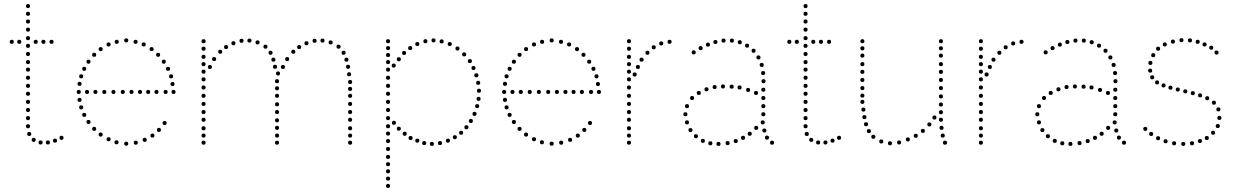

<svg xmlns="http://www.w3.org/2000/svg" viewBox="-20 -713 6087 946"><path d="M251 -10Q241 -10 241 -20Q241 -30 251 -30Q261 -30 261 -20Q261 -10 251 -10ZM118 -241Q108 -241 108 -251Q108 -261 118 -261Q128 -261 128 -251Q128 -241 118 -241ZM118 -201Q108 -201 108 -211Q108 -221 118 -221Q128 -221 128 -211Q128 -201 118 -201ZM118 -161Q108 -161 108 -171Q108 -181 118 -181Q128 -181 128 -171Q128 -161 118 -161ZM118 -121Q108 -121 108 -131Q108 -141 118 -141Q128 -141 128 -131Q128 -121 118 -121ZM118 -81Q108 -81 108 -91Q108 -101 118 -101Q128 -101 128 -91Q128 -81 118 -81ZM124 -43Q114 -43 114 -53Q114 -63 124 -63Q134 -63 134 -53Q134 -43 124 -43ZM146 -14Q136 -14 136 -24Q136 -34 146 -34Q156 -34 156 -24Q156 -14 146 -14ZM118 -557Q108 -557 108 -567Q108 -577 118 -577Q128 -577 128 -567Q128 -557 118 -557ZM118 -515Q108 -515 108 -525Q108 -535 118 -535Q128 -535 128 -525Q128 -515 118 -515ZM118 -477Q108 -477 108 -487Q108 -497 118 -497Q128 -497 128 -487Q128 -477 118 -477ZM118 -397Q108 -397 108 -407Q108 -417 118 -417Q128 -417 128 -407Q128 -397 118 -397ZM118 -360Q108 -360 108 -370Q108 -380 118 -380Q128 -380 128 -370Q128 -360 118 -360ZM118 -320Q108 -320 108 -330Q108 -340 118 -340Q128 -340 128 -330Q128 -320 118 -320ZM118 -280Q108 -280 108 -290Q108 -300 118 -300Q128 -300 128 -290Q128 -280 118 -280ZM118 -673Q108 -673 108 -683Q108 -693 118 -693Q128 -693 128 -683Q128 -673 118 -673ZM118 -635Q108 -635 108 -645Q108 -655 118 -655Q128 -655 128 -645Q128 -635 118 -635ZM118 -597Q108 -597 108 -607Q108 -617 118 -617Q128 -617 128 -607Q128 -597 118 -597ZM118 -437Q108 -437 108 -447Q108 -457 118 -457Q128 -457 128 -447Q128 -437 118 -437ZM180 -1Q170 -1 170 -11Q170 -21 180 -21Q190 -21 190 -11Q190 -1 180 -1ZM216 -1Q206 -1 206 -11Q206 -21 216 -21Q226 -21 226 -11Q226 -1 216 -1ZM283 -24Q273 -24 273 -34Q273 -44 283 -44Q293 -44 293 -34Q293 -24 283 -24ZM75 -497Q65 -497 65 -507Q65 -517 75 -517Q85 -517 85 -507Q85 -497 75 -497ZM38 -497Q28 -497 28 -507Q28 -517 38 -517Q48 -517 48 -507Q48 -497 38 -497ZM156 -497Q146 -497 146 -507Q146 -517 156 -517Q166 -517 166 -507Q166 -497 156 -497ZM194 -497Q184 -497 184 -507Q184 -517 194 -517Q204 -517 204 -507Q204 -497 194 -497ZM234 -497Q224 -497 224 -507Q224 -517 234 -517Q244 -517 244 -507Q244 -497 234 -497Z M602 -504Q592 -504 592 -514Q592 -524 602 -524Q612 -524 612 -514Q612 -504 602 -504ZM648 -497Q638 -497 638 -507Q638 -517 648 -517Q658 -517 658 -507Q658 -497 648 -497ZM688 -484Q678 -484 678 -494Q678 -504 688 -504Q698 -504 698 -494Q698 -484 688 -484ZM727 -461Q717 -461 717 -471Q717 -481 727 -481Q737 -481 737 -471Q737 -461 727 -461ZM759 -433Q749 -433 749 -443Q749 -453 759 -453Q769 -453 769 -443Q769 -433 759 -433ZM808 -364Q798 -364 798 -374Q798 -384 808 -384Q818 -384 818 -374Q818 -364 808 -364ZM823 -327Q813 -327 813 -337Q813 -347 823 -347Q833 -347 833 -337Q833 -327 823 -327ZM835 -250Q825 -250 825 -260Q825 -270 835 -270Q845 -270 845 -260Q845 -250 835 -250ZM787 -399Q777 -399 777 -409Q777 -419 787 -419Q797 -419 797 -409Q797 -399 787 -399ZM830 -289Q820 -289 820 -299Q820 -309 830 -309Q840 -309 840 -299Q840 -289 830 -289ZM555 -497Q545 -497 545 -507Q545 -517 555 -517Q565 -517 565 -507Q565 -497 555 -497ZM515 -484Q505 -484 505 -494Q505 -504 515 -504Q525 -504 525 -494Q525 -484 515 -484ZM476 -461Q466 -461 466 -471Q466 -481 476 -481Q486 -481 486 -471Q486 -461 476 -461ZM444 -433Q434 -433 434 -443Q434 -453 444 -453Q454 -453 454 -443Q454 -433 444 -433ZM395 -364Q385 -364 385 -374Q385 -384 395 -384Q405 -384 405 -374Q405 -364 395 -364ZM380 -327Q370 -327 370 -337Q370 -347 380 -347Q390 -347 390 -337Q390 -327 380 -327ZM368 -250Q358 -250 358 -260Q358 -270 368 -270Q378 -270 378 -260Q378 -250 368 -250ZM416 -399Q406 -399 406 -409Q406 -419 416 -419Q426 -419 426 -409Q426 -399 416 -399ZM372 -290Q362 -290 362 -300Q362 -310 372 -310Q382 -310 382 -300Q382 -290 372 -290ZM602 -15Q612 -15 612 -5Q612 5 602 5Q592 5 592 -5Q592 -15 602 -15ZM649 -20Q659 -20 659 -10Q659 0 649 0Q639 0 639 -10Q639 -20 649 -20ZM693 -34Q703 -34 703 -24Q703 -14 693 -14Q683 -14 683 -24Q683 -34 693 -34ZM731 -55Q741 -55 741 -45Q741 -35 731 -35Q721 -35 721 -45Q721 -55 731 -55ZM763 -83Q773 -83 773 -73Q773 -63 763 -63Q753 -63 753 -73Q753 -83 763 -83ZM791 -117Q801 -117 801 -107Q801 -97 791 -97Q781 -97 781 -107Q781 -117 791 -117ZM554 -22Q564 -22 564 -12Q564 -2 554 -2Q544 -2 544 -12Q544 -22 554 -22ZM515 -37Q525 -37 525 -27Q525 -17 515 -17Q505 -17 505 -27Q505 -37 515 -37ZM476 -60Q486 -60 486 -50Q486 -40 476 -40Q466 -40 466 -50Q466 -60 476 -60ZM444 -88Q454 -88 454 -78Q454 -68 444 -68Q434 -68 434 -78Q434 -88 444 -88ZM395 -157Q405 -157 405 -147Q405 -137 395 -137Q385 -137 385 -147Q385 -157 395 -157ZM380 -194Q390 -194 390 -184Q390 -174 380 -174Q370 -174 370 -184Q370 -194 380 -194ZM416 -122Q426 -122 426 -112Q426 -102 416 -102Q406 -102 406 -112Q406 -122 416 -122ZM372 -231Q382 -231 382 -221Q382 -211 372 -211Q362 -211 362 -221Q362 -231 372 -231ZM796 -250Q786 -250 786 -260Q786 -270 796 -270Q806 -270 806 -260Q806 -250 796 -250ZM751 -250Q741 -250 741 -260Q741 -270 751 -270Q761 -270 761 -260Q761 -250 751 -250ZM710 -250Q700 -250 700 -260Q700 -270 710 -270Q720 -270 720 -260Q720 -250 710 -250ZM670 -250Q660 -250 660 -260Q660 -270 670 -270Q680 -270 680 -260Q680 -250 670 -250ZM628 -250Q618 -250 618 -260Q618 -270 628 -270Q638 -270 638 -260Q638 -250 628 -250ZM585 -250Q575 -250 575 -260Q575 -270 585 -270Q595 -270 595 -260Q595 -250 585 -250ZM539 -250Q529 -250 529 -260Q529 -270 539 -270Q549 -270 549 -260Q549 -250 539 -250ZM494 -250Q484 -250 484 -260Q484 -270 494 -270Q504 -270 504 -260Q504 -250 494 -250ZM450 -250Q440 -250 440 -260Q440 -270 450 -270Q460 -270 460 -260Q460 -250 450 -250ZM409 -250Q399 -250 399 -260Q399 -270 409 -270Q419 -270 419 -260Q419 -250 409 -250Z M983 -231Q973 -231 973 -241Q973 -251 983 -251Q993 -251 993 -241Q993 -231 983 -231ZM983 -191Q973 -191 973 -201Q973 -211 983 -211Q993 -211 993 -201Q993 -191 983 -191ZM983 -151Q973 -151 973 -161Q973 -171 983 -171Q993 -171 993 -161Q993 -151 983 -151ZM983 -113Q973 -113 973 -123Q973 -133 983 -133Q993 -133 993 -123Q993 -113 983 -113ZM983 -71Q973 -71 973 -81Q973 -91 983 -91Q993 -91 993 -81Q993 -71 983 -71ZM983 -35Q973 -35 973 -45Q973 -55 983 -55Q993 -55 993 -45Q993 -35 983 -35ZM983 0Q973 0 973 -10Q973 -20 983 -20Q993 -20 993 -10Q993 0 983 0ZM983 -500Q973 -500 973 -510Q973 -520 983 -520Q993 -520 993 -510Q993 -500 983 -500ZM983 -387Q973 -387 973 -397Q973 -407 983 -407Q993 -407 993 -397Q993 -387 983 -387ZM983 -350Q973 -350 973 -360Q973 -370 983 -370Q993 -370 993 -360Q993 -350 983 -350ZM983 -312Q973 -312 973 -322Q973 -332 983 -332Q993 -332 993 -322Q993 -312 983 -312ZM983 -272Q973 -272 973 -282Q973 -292 983 -292Q993 -292 993 -282Q993 -272 983 -272ZM983 -423Q973 -423 973 -433Q973 -443 983 -443Q993 -443 993 -433Q993 -423 983 -423ZM983 -463Q973 -463 973 -473Q973 -483 983 -483Q993 -483 993 -473Q993 -463 983 -463ZM1345 -231Q1335 -231 1335 -241Q1335 -251 1345 -251Q1355 -251 1355 -241Q1355 -231 1345 -231ZM1345 -189Q1335 -189 1335 -199Q1335 -209 1345 -209Q1355 -209 1355 -199Q1355 -189 1345 -189ZM1345 -151Q1335 -151 1335 -161Q1335 -171 1345 -171Q1355 -171 1355 -161Q1355 -151 1345 -151ZM1345 -110Q1335 -110 1335 -120Q1335 -130 1345 -130Q1355 -130 1355 -120Q1355 -110 1345 -110ZM1345 -73Q1335 -73 1335 -83Q1335 -93 1345 -93Q1355 -93 1355 -83Q1355 -73 1345 -73ZM1345 -35Q1335 -35 1335 -45Q1335 -55 1345 -55Q1355 -55 1355 -45Q1355 -35 1345 -35ZM1345 0Q1335 0 1335 -10Q1335 -20 1345 -20Q1355 -20 1355 -10Q1355 0 1345 0ZM1170 -502Q1160 -502 1160 -512Q1160 -522 1170 -522Q1180 -522 1180 -512Q1180 -502 1170 -502ZM1209 -503Q1199 -503 1199 -513Q1199 -523 1209 -523Q1219 -523 1219 -513Q1219 -503 1209 -503ZM1249 -494Q1239 -494 1239 -504Q1239 -514 1249 -514Q1259 -514 1259 -504Q1259 -494 1249 -494ZM1288 -473Q1278 -473 1278 -483Q1278 -493 1288 -493Q1298 -493 1298 -483Q1298 -473 1288 -473ZM1313 -443Q1303 -443 1303 -453Q1303 -463 1313 -463Q1323 -463 1323 -453Q1323 -443 1313 -443ZM1335 -374Q1325 -374 1325 -384Q1325 -394 1335 -394Q1345 -394 1345 -384Q1345 -374 1335 -374ZM1350 -341Q1340 -341 1340 -351Q1340 -361 1350 -361Q1360 -361 1360 -351Q1360 -341 1350 -341ZM1327 -409Q1317 -409 1317 -419Q1317 -429 1327 -429Q1337 -429 1337 -419Q1337 -409 1327 -409ZM1345 -303Q1335 -303 1335 -313Q1335 -323 1345 -323Q1355 -323 1355 -313Q1355 -303 1345 -303ZM1130 -490Q1120 -490 1120 -500Q1120 -510 1130 -510Q1140 -510 1140 -500Q1140 -490 1130 -490ZM1345 -268Q1335 -268 1335 -278Q1335 -288 1345 -288Q1355 -288 1355 -278Q1355 -268 1345 -268ZM1094 -471Q1084 -471 1084 -481Q1084 -491 1094 -491Q1104 -491 1104 -481Q1104 -471 1094 -471ZM1065 -448Q1055 -448 1055 -458Q1055 -468 1065 -468Q1075 -468 1075 -458Q1075 -448 1065 -448ZM1035 -412Q1025 -412 1025 -422Q1025 -432 1035 -432Q1045 -432 1045 -422Q1045 -412 1035 -412ZM1014 -373Q1004 -373 1004 -383Q1004 -393 1014 -393Q1024 -393 1024 -383Q1024 -373 1014 -373ZM1705 -231Q1695 -231 1695 -241Q1695 -251 1705 -251Q1715 -251 1715 -241Q1715 -231 1705 -231ZM1705 -191Q1695 -191 1695 -201Q1695 -211 1705 -211Q1715 -211 1715 -201Q1715 -191 1705 -191ZM1705 -151Q1695 -151 1695 -161Q1695 -171 1705 -171Q1715 -171 1715 -161Q1715 -151 1705 -151ZM1705 -113Q1695 -113 1695 -123Q1695 -133 1705 -133Q1715 -133 1715 -123Q1715 -113 1705 -113ZM1705 -71Q1695 -71 1695 -81Q1695 -91 1705 -91Q1715 -91 1715 -81Q1715 -71 1705 -71ZM1705 -35Q1695 -35 1695 -45Q1695 -55 1705 -55Q1715 -55 1715 -45Q1715 -35 1705 -35ZM1705 0Q1695 0 1695 -10Q1695 -20 1705 -20Q1715 -20 1715 -10Q1715 0 1705 0ZM1530 -502Q1520 -502 1520 -512Q1520 -522 1530 -522Q1540 -522 1540 -512Q1540 -502 1530 -502ZM1569 -503Q1559 -503 1559 -513Q1559 -523 1569 -523Q1579 -523 1579 -513Q1579 -503 1569 -503ZM1609 -494Q1599 -494 1599 -504Q1599 -514 1609 -514Q1619 -514 1619 -504Q1619 -494 1609 -494ZM1648 -473Q1638 -473 1638 -483Q1638 -493 1648 -493Q1658 -493 1658 -483Q1658 -473 1648 -473ZM1673 -443Q1663 -443 1663 -453Q1663 -463 1673 -463Q1683 -463 1683 -453Q1683 -443 1673 -443ZM1695 -374Q1685 -374 1685 -384Q1685 -394 1695 -394Q1705 -394 1705 -384Q1705 -374 1695 -374ZM1700 -337Q1690 -337 1690 -347Q1690 -357 1700 -357Q1710 -357 1710 -347Q1710 -337 1700 -337ZM1687 -409Q1677 -409 1677 -419Q1677 -429 1687 -429Q1697 -429 1697 -419Q1697 -409 1687 -409ZM1705 -299Q1695 -299 1695 -309Q1695 -319 1705 -319Q1715 -319 1715 -309Q1715 -299 1705 -299ZM1490 -490Q1480 -490 1480 -500Q1480 -510 1490 -510Q1500 -510 1500 -500Q1500 -490 1490 -490ZM1705 -265Q1695 -265 1695 -275Q1695 -285 1705 -285Q1715 -285 1715 -275Q1715 -265 1705 -265ZM1454 -471Q1444 -471 1444 -481Q1444 -491 1454 -491Q1464 -491 1464 -481Q1464 -471 1454 -471ZM1425 -448Q1415 -448 1415 -458Q1415 -468 1425 -468Q1435 -468 1435 -458Q1435 -448 1425 -448ZM1395 -412Q1385 -412 1385 -422Q1385 -432 1395 -432Q1405 -432 1405 -422Q1405 -412 1395 -412ZM1374 -373Q1364 -373 1364 -383Q1364 -393 1374 -393Q1384 -393 1384 -383Q1384 -373 1374 -373Z M2036 -486Q2026 -486 2026 -496Q2026 -506 2036 -506Q2046 -506 2046 -496Q2046 -486 2036 -486ZM2076 -500Q2066 -500 2066 -510Q2066 -520 2076 -520Q2086 -520 2086 -510Q2086 -500 2076 -500ZM2116 -504Q2106 -504 2106 -514Q2106 -524 2116 -524Q2126 -524 2126 -514Q2126 -504 2116 -504ZM2156 -499Q2146 -499 2146 -509Q2146 -519 2156 -519Q2166 -519 2166 -509Q2166 -499 2156 -499ZM2196 -486Q2186 -486 2186 -496Q2186 -506 2196 -506Q2206 -506 2206 -496Q2206 -486 2196 -486ZM2001 -466Q1991 -466 1991 -476Q1991 -486 2001 -486Q2011 -486 2011 -476Q2011 -466 2001 -466ZM2234 -464Q2224 -464 2224 -474Q2224 -484 2234 -484Q2244 -484 2244 -474Q2244 -464 2234 -464ZM1971 -442Q1961 -442 1961 -452Q1961 -462 1971 -462Q1981 -462 1981 -452Q1981 -442 1971 -442ZM2267 -435Q2257 -435 2257 -445Q2257 -455 2267 -455Q2277 -455 2277 -445Q2277 -435 2267 -435ZM2313 -368Q2303 -368 2303 -378Q2303 -388 2313 -388Q2323 -388 2323 -378Q2323 -368 2313 -368ZM2327 -332Q2317 -332 2317 -342Q2317 -352 2327 -352Q2337 -352 2337 -342Q2337 -332 2327 -332ZM2340 -256Q2330 -256 2330 -266Q2330 -276 2340 -276Q2350 -276 2350 -266Q2350 -256 2340 -256ZM2338 -216Q2328 -216 2328 -226Q2328 -236 2338 -236Q2348 -236 2348 -226Q2348 -216 2338 -216ZM2331 -180Q2321 -180 2321 -190Q2321 -200 2331 -200Q2341 -200 2341 -190Q2341 -180 2331 -180ZM2318 -142Q2308 -142 2308 -152Q2308 -162 2318 -162Q2328 -162 2328 -152Q2328 -142 2318 -142ZM2300 -107Q2290 -107 2290 -117Q2290 -127 2300 -127Q2310 -127 2310 -117Q2310 -107 2300 -107ZM1945 -69Q1935 -69 1935 -79Q1935 -89 1945 -89Q1955 -89 1955 -79Q1955 -69 1945 -69ZM2278 -76Q2268 -76 2268 -86Q2268 -96 2278 -96Q2288 -96 2288 -86Q2288 -76 2278 -76ZM2003 -23Q1993 -23 1993 -33Q1993 -43 2003 -43Q2013 -43 2013 -33Q2013 -23 2003 -23ZM2036 -10Q2026 -10 2026 -20Q2026 -30 2036 -30Q2046 -30 2046 -20Q2046 -10 2036 -10ZM2187 -10Q2177 -10 2177 -20Q2177 -30 2187 -30Q2197 -30 2197 -20Q2197 -10 2187 -10ZM2221 -27Q2211 -27 2211 -37Q2211 -47 2221 -47Q2231 -47 2231 -37Q2231 -27 2221 -27ZM1892 -241Q1882 -241 1882 -251Q1882 -261 1892 -261Q1902 -261 1902 -251Q1902 -241 1892 -241ZM1892 -201Q1882 -201 1882 -211Q1882 -221 1892 -221Q1902 -221 1902 -211Q1902 -201 1892 -201ZM1892 -161Q1882 -161 1882 -171Q1882 -181 1892 -181Q1902 -181 1902 -171Q1902 -161 1892 -161ZM1892 -121Q1882 -121 1882 -131Q1882 -141 1892 -141Q1902 -141 1902 -131Q1902 -121 1892 -121ZM1892 -81Q1882 -81 1882 -91Q1882 -101 1892 -101Q1902 -101 1902 -91Q1902 -81 1892 -81ZM1892 -45Q1882 -45 1882 -55Q1882 -65 1892 -65Q1902 -65 1902 -55Q1902 -45 1892 -45ZM1892 -8Q1882 -8 1882 -18Q1882 -28 1892 -28Q1902 -28 1902 -18Q1902 -8 1892 -8ZM1892 177Q1882 177 1882 167Q1882 157 1892 157Q1902 157 1902 167Q1902 177 1892 177ZM1892 213Q1882 213 1882 203Q1882 193 1892 193Q1902 193 1902 203Q1902 213 1892 213ZM1892 -500Q1882 -500 1882 -510Q1882 -520 1892 -520Q1902 -520 1902 -510Q1902 -500 1892 -500ZM1892 -397Q1882 -397 1882 -407Q1882 -417 1892 -417Q1902 -417 1902 -407Q1902 -397 1892 -397ZM1892 -360Q1882 -360 1882 -370Q1882 -380 1892 -380Q1902 -380 1902 -370Q1902 -360 1892 -360ZM1892 -320Q1882 -320 1882 -330Q1882 -340 1892 -340Q1902 -340 1902 -330Q1902 -320 1892 -320ZM1892 -280Q1882 -280 1882 -290Q1882 -300 1892 -300Q1902 -300 1902 -290Q1902 -280 1892 -280ZM1892 31Q1882 31 1882 21Q1882 11 1892 11Q1902 11 1902 21Q1902 31 1892 31ZM1892 70Q1882 70 1882 60Q1882 50 1892 50Q1902 50 1902 60Q1902 70 1892 70ZM1892 106Q1882 106 1882 96Q1882 86 1892 86Q1902 86 1902 96Q1902 106 1892 106ZM1892 141Q1882 141 1882 131Q1882 121 1892 121Q1902 121 1902 131Q1902 141 1892 141ZM1892 -432Q1882 -432 1882 -442Q1882 -452 1892 -452Q1902 -452 1902 -442Q1902 -432 1892 -432ZM2295 -402Q2285 -402 2285 -412Q2285 -422 2295 -422Q2305 -422 2305 -412Q2305 -402 2295 -402ZM2336 -295Q2326 -295 2326 -305Q2326 -315 2336 -315Q2346 -315 2346 -305Q2346 -295 2336 -295ZM1945 -411Q1935 -411 1935 -421Q1935 -431 1945 -431Q1955 -431 1955 -421Q1955 -411 1945 -411ZM1920 -380Q1910 -380 1910 -390Q1910 -400 1920 -400Q1930 -400 1930 -390Q1930 -380 1920 -380ZM1921 -98Q1911 -98 1911 -108Q1911 -118 1921 -118Q1931 -118 1931 -108Q1931 -98 1921 -98ZM2108 6Q2098 6 2098 -4Q2098 -14 2108 -14Q2118 -14 2118 -4Q2118 6 2108 6ZM2070 2Q2060 2 2060 -8Q2060 -18 2070 -18Q2080 -18 2080 -8Q2080 2 2070 2ZM1974 -44Q1964 -44 1964 -54Q1964 -64 1974 -64Q1984 -64 1984 -54Q1984 -44 1974 -44ZM2148 2Q2138 2 2138 -8Q2138 -18 2148 -18Q2158 -18 2158 -8Q2158 2 2148 2ZM2252 -49Q2242 -49 2242 -59Q2242 -69 2252 -69Q2262 -69 2262 -59Q2262 -49 2252 -49ZM1892 -466Q1882 -466 1882 -476Q1882 -486 1892 -486Q1902 -486 1902 -476Q1902 -466 1892 -466Z M2698 -504Q2688 -504 2688 -514Q2688 -524 2698 -524Q2708 -524 2708 -514Q2708 -504 2698 -504ZM2744 -497Q2734 -497 2734 -507Q2734 -517 2744 -517Q2754 -517 2754 -507Q2754 -497 2744 -497ZM2784 -484Q2774 -484 2774 -494Q2774 -504 2784 -504Q2794 -504 2794 -494Q2794 -484 2784 -484ZM2823 -461Q2813 -461 2813 -471Q2813 -481 2823 -481Q2833 -481 2833 -471Q2833 -461 2823 -461ZM2855 -433Q2845 -433 2845 -443Q2845 -453 2855 -453Q2865 -453 2865 -443Q2865 -433 2855 -433ZM2904 -364Q2894 -364 2894 -374Q2894 -384 2904 -384Q2914 -384 2914 -374Q2914 -364 2904 -364ZM2919 -327Q2909 -327 2909 -337Q2909 -347 2919 -347Q2929 -347 2929 -337Q2929 -327 2919 -327ZM2931 -250Q2921 -250 2921 -260Q2921 -270 2931 -270Q2941 -270 2941 -260Q2941 -250 2931 -250ZM2883 -399Q2873 -399 2873 -409Q2873 -419 2883 -419Q2893 -419 2893 -409Q2893 -399 2883 -399ZM2926 -289Q2916 -289 2916 -299Q2916 -309 2926 -309Q2936 -309 2936 -299Q2936 -289 2926 -289ZM2651 -497Q2641 -497 2641 -507Q2641 -517 2651 -517Q2661 -517 2661 -507Q2661 -497 2651 -497ZM2611 -484Q2601 -484 2601 -494Q2601 -504 2611 -504Q2621 -504 2621 -494Q2621 -484 2611 -484ZM2572 -461Q2562 -461 2562 -471Q2562 -481 2572 -481Q2582 -481 2582 -471Q2582 -461 2572 -461ZM2540 -433Q2530 -433 2530 -443Q2530 -453 2540 -453Q2550 -453 2550 -443Q2550 -433 2540 -433ZM2491 -364Q2481 -364 2481 -374Q2481 -384 2491 -384Q2501 -384 2501 -374Q2501 -364 2491 -364ZM2476 -327Q2466 -327 2466 -337Q2466 -347 2476 -347Q2486 -347 2486 -337Q2486 -327 2476 -327ZM2464 -250Q2454 -250 2454 -260Q2454 -270 2464 -270Q2474 -270 2474 -260Q2474 -250 2464 -250ZM2512 -399Q2502 -399 2502 -409Q2502 -419 2512 -419Q2522 -419 2522 -409Q2522 -399 2512 -399ZM2468 -290Q2458 -290 2458 -300Q2458 -310 2468 -310Q2478 -310 2478 -300Q2478 -290 2468 -290ZM2698 -15Q2708 -15 2708 -5Q2708 5 2698 5Q2688 5 2688 -5Q2688 -15 2698 -15ZM2745 -20Q2755 -20 2755 -10Q2755 0 2745 0Q2735 0 2735 -10Q2735 -20 2745 -20ZM2789 -34Q2799 -34 2799 -24Q2799 -14 2789 -14Q2779 -14 2779 -24Q2779 -34 2789 -34ZM2827 -55Q2837 -55 2837 -45Q2837 -35 2827 -35Q2817 -35 2817 -45Q2817 -55 2827 -55ZM2859 -83Q2869 -83 2869 -73Q2869 -63 2859 -63Q2849 -63 2849 -73Q2849 -83 2859 -83ZM2887 -117Q2897 -117 2897 -107Q2897 -97 2887 -97Q2877 -97 2877 -107Q2877 -117 2887 -117ZM2650 -22Q2660 -22 2660 -12Q2660 -2 2650 -2Q2640 -2 2640 -12Q2640 -22 2650 -22ZM2611 -37Q2621 -37 2621 -27Q2621 -17 2611 -17Q2601 -17 2601 -27Q2601 -37 2611 -37ZM2572 -60Q2582 -60 2582 -50Q2582 -40 2572 -40Q2562 -40 2562 -50Q2562 -60 2572 -60ZM2540 -88Q2550 -88 2550 -78Q2550 -68 2540 -68Q2530 -68 2530 -78Q2530 -88 2540 -88ZM2491 -157Q2501 -157 2501 -147Q2501 -137 2491 -137Q2481 -137 2481 -147Q2481 -157 2491 -157ZM2476 -194Q2486 -194 2486 -184Q2486 -174 2476 -174Q2466 -174 2466 -184Q2466 -194 2476 -194ZM2512 -122Q2522 -122 2522 -112Q2522 -102 2512 -102Q2502 -102 2502 -112Q2502 -122 2512 -122ZM2468 -231Q2478 -231 2478 -221Q2478 -211 2468 -211Q2458 -211 2458 -221Q2458 -231 2468 -231ZM2892 -250Q2882 -250 2882 -260Q2882 -270 2892 -270Q2902 -270 2902 -260Q2902 -250 2892 -250ZM2847 -250Q2837 -250 2837 -260Q2837 -270 2847 -270Q2857 -270 2857 -260Q2857 -250 2847 -250ZM2806 -250Q2796 -250 2796 -260Q2796 -270 2806 -270Q2816 -270 2816 -260Q2816 -250 2806 -250ZM2766 -250Q2756 -250 2756 -260Q2756 -270 2766 -270Q2776 -270 2776 -260Q2776 -250 2766 -250ZM2724 -250Q2714 -250 2714 -260Q2714 -270 2724 -270Q2734 -270 2734 -260Q2734 -250 2724 -250ZM2681 -250Q2671 -250 2671 -260Q2671 -270 2681 -270Q2691 -270 2691 -260Q2691 -250 2681 -250ZM2635 -250Q2625 -250 2625 -260Q2625 -270 2635 -270Q2645 -270 2645 -260Q2645 -250 2635 -250ZM2590 -250Q2580 -250 2580 -260Q2580 -270 2590 -270Q2600 -270 2600 -260Q2600 -250 2590 -250ZM2546 -250Q2536 -250 2536 -260Q2536 -270 2546 -270Q2556 -270 2556 -260Q2556 -250 2546 -250ZM2505 -250Q2495 -250 2495 -260Q2495 -270 2505 -270Q2515 -270 2515 -260Q2515 -250 2505 -250Z M3079 -231Q3069 -231 3069 -241Q3069 -251 3079 -251Q3089 -251 3089 -241Q3089 -231 3079 -231ZM3079 -191Q3069 -191 3069 -201Q3069 -211 3079 -211Q3089 -211 3089 -201Q3089 -191 3079 -191ZM3079 -151Q3069 -151 3069 -161Q3069 -171 3079 -171Q3089 -171 3089 -161Q3089 -151 3079 -151ZM3079 -113Q3069 -113 3069 -123Q3069 -133 3079 -133Q3089 -133 3089 -123Q3089 -113 3079 -113ZM3079 -71Q3069 -71 3069 -81Q3069 -91 3079 -91Q3089 -91 3089 -81Q3089 -71 3079 -71ZM3079 -35Q3069 -35 3069 -45Q3069 -55 3079 -55Q3089 -55 3089 -45Q3089 -35 3079 -35ZM3079 0Q3069 0 3069 -10Q3069 -20 3079 -20Q3089 -20 3089 -10Q3089 0 3079 0ZM3079 -500Q3069 -500 3069 -510Q3069 -520 3079 -520Q3089 -520 3089 -510Q3089 -500 3079 -500ZM3079 -387Q3069 -387 3069 -397Q3069 -407 3079 -407Q3089 -407 3089 -397Q3089 -387 3079 -387ZM3079 -350Q3069 -350 3069 -360Q3069 -370 3079 -370Q3089 -370 3089 -360Q3089 -350 3079 -350ZM3079 -312Q3069 -312 3069 -322Q3069 -332 3079 -332Q3089 -332 3089 -322Q3089 -312 3079 -312ZM3079 -272Q3069 -272 3069 -282Q3069 -292 3079 -292Q3089 -292 3089 -282Q3089 -272 3079 -272ZM3079 -423Q3069 -423 3069 -433Q3069 -443 3079 -443Q3089 -443 3089 -433Q3089 -423 3079 -423ZM3079 -463Q3069 -463 3069 -473Q3069 -483 3079 -483Q3089 -483 3089 -473Q3089 -463 3079 -463ZM3279 -497Q3269 -497 3269 -507Q3269 -517 3279 -517Q3289 -517 3289 -507Q3289 -497 3279 -497ZM3238 -489Q3228 -489 3228 -499Q3228 -509 3238 -509Q3248 -509 3248 -499Q3248 -489 3238 -489ZM3201 -470Q3191 -470 3191 -480Q3191 -490 3201 -490Q3211 -490 3211 -480Q3211 -470 3201 -470ZM3170 -443Q3160 -443 3160 -453Q3160 -463 3170 -463Q3180 -463 3180 -453Q3180 -443 3170 -443ZM3141 -409Q3131 -409 3131 -419Q3131 -429 3141 -429Q3151 -429 3151 -419Q3151 -409 3141 -409ZM3123 -373Q3113 -373 3113 -383Q3113 -393 3123 -393Q3133 -393 3133 -383Q3133 -373 3123 -373ZM3107 -336Q3097 -336 3097 -346Q3097 -356 3107 -356Q3117 -356 3117 -346Q3117 -336 3107 -336Z M3505 -496Q3495 -496 3495 -506Q3495 -516 3505 -516Q3515 -516 3515 -506Q3515 -496 3505 -496ZM3545 -503Q3535 -503 3535 -513Q3535 -523 3545 -523Q3555 -523 3555 -513Q3555 -503 3545 -503ZM3586 -503Q3576 -503 3576 -513Q3576 -523 3586 -523Q3596 -523 3596 -513Q3596 -503 3586 -503ZM3625 -495Q3615 -495 3615 -505Q3615 -515 3625 -515Q3635 -515 3635 -505Q3635 -495 3625 -495ZM3432 -466Q3422 -466 3422 -476Q3422 -486 3432 -486Q3442 -486 3442 -476Q3442 -466 3432 -466ZM3661 -478Q3651 -478 3651 -488Q3651 -498 3661 -498Q3671 -498 3671 -488Q3671 -478 3661 -478ZM3693 -453Q3683 -453 3683 -463Q3683 -473 3693 -473Q3703 -473 3703 -463Q3703 -453 3693 -453ZM3717 -420Q3707 -420 3707 -430Q3707 -440 3717 -440Q3727 -440 3727 -430Q3727 -420 3717 -420ZM3733 -383Q3723 -383 3723 -393Q3723 -403 3733 -403Q3743 -403 3743 -393Q3743 -383 3733 -383ZM3740 -343Q3730 -343 3730 -353Q3730 -363 3740 -363Q3750 -363 3750 -353Q3750 -343 3740 -343ZM3742 -303Q3732 -303 3732 -313Q3732 -323 3742 -323Q3752 -323 3752 -313Q3752 -303 3742 -303ZM3461 -263Q3451 -263 3451 -273Q3451 -283 3461 -283Q3471 -283 3471 -273Q3471 -263 3461 -263ZM3501 -274Q3491 -274 3491 -284Q3491 -294 3501 -294Q3511 -294 3511 -284Q3511 -274 3501 -274ZM3666 -260Q3656 -260 3656 -270Q3656 -280 3666 -280Q3676 -280 3676 -270Q3676 -260 3666 -260ZM3705 -245Q3695 -245 3695 -255Q3695 -265 3705 -265Q3715 -265 3715 -255Q3715 -245 3705 -245ZM3741 -261Q3731 -261 3731 -271Q3731 -281 3741 -281Q3751 -281 3751 -271Q3751 -261 3741 -261ZM3390 -220Q3380 -220 3380 -230Q3380 -240 3390 -240Q3400 -240 3400 -230Q3400 -220 3390 -220ZM3741 -220Q3731 -220 3731 -230Q3731 -240 3741 -240Q3751 -240 3751 -230Q3751 -220 3741 -220ZM3365 -180Q3355 -180 3355 -190Q3355 -200 3365 -200Q3375 -200 3375 -190Q3375 -180 3365 -180ZM3741 -180Q3731 -180 3731 -190Q3731 -200 3741 -200Q3751 -200 3751 -190Q3751 -180 3741 -180ZM3741 -140Q3731 -140 3731 -150Q3731 -160 3741 -160Q3751 -160 3751 -150Q3751 -140 3741 -140ZM3365 -100Q3355 -100 3355 -110Q3355 -120 3365 -120Q3375 -120 3375 -110Q3375 -100 3365 -100ZM3738 -100Q3728 -100 3728 -110Q3728 -120 3738 -120Q3748 -120 3748 -110Q3748 -100 3738 -100ZM3382 -62Q3372 -62 3372 -72Q3372 -82 3382 -82Q3392 -82 3392 -72Q3392 -62 3382 -62ZM3706 -73Q3696 -73 3696 -83Q3696 -93 3706 -93Q3716 -93 3716 -83Q3716 -73 3706 -73ZM3746 -60Q3736 -60 3736 -70Q3736 -80 3746 -80Q3756 -80 3756 -70Q3756 -60 3746 -60ZM3409 -32Q3399 -32 3399 -42Q3399 -52 3409 -52Q3419 -52 3419 -42Q3419 -32 3409 -32ZM3641 -24Q3631 -24 3631 -34Q3631 -44 3641 -44Q3651 -44 3651 -34Q3651 -24 3641 -24ZM3674 -44Q3664 -44 3664 -54Q3664 -64 3674 -64Q3684 -64 3684 -54Q3684 -44 3674 -44ZM3759 -25Q3749 -25 3749 -35Q3749 -45 3759 -45Q3769 -45 3769 -35Q3769 -25 3759 -25ZM3468 -483Q3458 -483 3458 -493Q3458 -503 3468 -503Q3478 -503 3478 -493Q3478 -483 3468 -483ZM3398 -445Q3388 -445 3388 -455Q3388 -465 3398 -465Q3408 -465 3408 -455Q3408 -445 3398 -445ZM3784 0Q3774 0 3774 -10Q3774 -20 3784 -20Q3794 -20 3794 -10Q3794 0 3784 0ZM3357 -140Q3347 -140 3347 -150Q3347 -160 3357 -160Q3367 -160 3367 -150Q3367 -140 3357 -140ZM3624 -272Q3614 -272 3614 -282Q3614 -292 3624 -292Q3634 -292 3634 -282Q3634 -272 3624 -272ZM3585 -276Q3575 -276 3575 -286Q3575 -296 3585 -296Q3595 -296 3595 -286Q3595 -276 3585 -276ZM3542 -277Q3532 -277 3532 -287Q3532 -297 3542 -297Q3552 -297 3552 -287Q3552 -277 3542 -277ZM3423 -245Q3413 -245 3413 -255Q3413 -265 3423 -265Q3433 -265 3433 -255Q3433 -245 3423 -245ZM3443 -9Q3433 -9 3433 -19Q3433 -29 3443 -29Q3453 -29 3453 -19Q3453 -9 3443 -9ZM3480 3Q3470 3 3470 -7Q3470 -17 3480 -17Q3490 -17 3490 -7Q3490 3 3480 3ZM3520 6Q3510 6 3510 -4Q3510 -14 3520 -14Q3530 -14 3530 -4Q3530 6 3520 6ZM3565 2Q3555 2 3555 -8Q3555 -18 3565 -18Q3575 -18 3575 -8Q3575 2 3565 2ZM3605 -8Q3595 -8 3595 -18Q3595 -28 3605 -28Q3615 -28 3615 -18Q3615 -8 3605 -8Z M4082 -10Q4072 -10 4072 -20Q4072 -30 4082 -30Q4092 -30 4092 -20Q4092 -10 4082 -10ZM3949 -241Q3939 -241 3939 -251Q3939 -261 3949 -261Q3959 -261 3959 -251Q3959 -241 3949 -241ZM3949 -201Q3939 -201 3939 -211Q3939 -221 3949 -221Q3959 -221 3959 -211Q3959 -201 3949 -201ZM3949 -161Q3939 -161 3939 -171Q3939 -181 3949 -181Q3959 -181 3959 -171Q3959 -161 3949 -161ZM3949 -121Q3939 -121 3939 -131Q3939 -141 3949 -141Q3959 -141 3959 -131Q3959 -121 3949 -121ZM3949 -81Q3939 -81 3939 -91Q3939 -101 3949 -101Q3959 -101 3959 -91Q3959 -81 3949 -81ZM3955 -43Q3945 -43 3945 -53Q3945 -63 3955 -63Q3965 -63 3965 -53Q3965 -43 3955 -43ZM3977 -14Q3967 -14 3967 -24Q3967 -34 3977 -34Q3987 -34 3987 -24Q3987 -14 3977 -14ZM3949 -557Q3939 -557 3939 -567Q3939 -577 3949 -577Q3959 -577 3959 -567Q3959 -557 3949 -557ZM3949 -515Q3939 -515 3939 -525Q3939 -535 3949 -535Q3959 -535 3959 -525Q3959 -515 3949 -515ZM3949 -477Q3939 -477 3939 -487Q3939 -497 3949 -497Q3959 -497 3959 -487Q3959 -477 3949 -477ZM3949 -397Q3939 -397 3939 -407Q3939 -417 3949 -417Q3959 -417 3959 -407Q3959 -397 3949 -397ZM3949 -360Q3939 -360 3939 -370Q3939 -380 3949 -380Q3959 -380 3959 -370Q3959 -360 3949 -360ZM3949 -320Q3939 -320 3939 -330Q3939 -340 3949 -340Q3959 -340 3959 -330Q3959 -320 3949 -320ZM3949 -280Q3939 -280 3939 -290Q3939 -300 3949 -300Q3959 -300 3959 -290Q3959 -280 3949 -280ZM3949 -673Q3939 -673 3939 -683Q3939 -693 3949 -693Q3959 -693 3959 -683Q3959 -673 3949 -673ZM3949 -635Q3939 -635 3939 -645Q3939 -655 3949 -655Q3959 -655 3959 -645Q3959 -635 3949 -635ZM3949 -597Q3939 -597 3939 -607Q3939 -617 3949 -617Q3959 -617 3959 -607Q3959 -597 3949 -597ZM3949 -437Q3939 -437 3939 -447Q3939 -457 3949 -457Q3959 -457 3959 -447Q3959 -437 3949 -437ZM4011 -1Q4001 -1 4001 -11Q4001 -21 4011 -21Q4021 -21 4021 -11Q4021 -1 4011 -1ZM4047 -1Q4037 -1 4037 -11Q4037 -21 4047 -21Q4057 -21 4057 -11Q4057 -1 4047 -1ZM4114 -24Q4104 -24 4104 -34Q4104 -44 4114 -44Q4124 -44 4124 -34Q4124 -24 4114 -24ZM3906 -497Q3896 -497 3896 -507Q3896 -517 3906 -517Q3916 -517 3916 -507Q3916 -497 3906 -497ZM3869 -497Q3859 -497 3859 -507Q3859 -517 3869 -517Q3879 -517 3879 -507Q3879 -497 3869 -497ZM3987 -497Q3977 -497 3977 -507Q3977 -517 3987 -517Q3997 -517 3997 -507Q3997 -497 3987 -497ZM4025 -497Q4015 -497 4015 -507Q4015 -517 4025 -517Q4035 -517 4035 -507Q4035 -497 4025 -497ZM4065 -497Q4055 -497 4055 -507Q4055 -517 4065 -517Q4075 -517 4075 -507Q4075 -497 4065 -497Z M4616 -289Q4626 -289 4626 -279Q4626 -269 4616 -269Q4606 -269 4606 -279Q4606 -289 4616 -289ZM4616 -329Q4626 -329 4626 -319Q4626 -309 4616 -309Q4606 -309 4606 -319Q4606 -329 4616 -329ZM4616 -369Q4626 -369 4626 -359Q4626 -349 4616 -349Q4606 -349 4606 -359Q4606 -369 4616 -369ZM4616 -407Q4626 -407 4626 -397Q4626 -387 4616 -387Q4606 -387 4606 -397Q4606 -407 4616 -407ZM4616 -449Q4626 -449 4626 -439Q4626 -429 4616 -429Q4606 -429 4606 -439Q4606 -449 4616 -449ZM4616 -485Q4626 -485 4626 -475Q4626 -465 4616 -465Q4606 -465 4606 -475Q4606 -485 4616 -485ZM4616 -520Q4626 -520 4626 -510Q4626 -500 4616 -500Q4606 -500 4606 -510Q4606 -520 4616 -520ZM4636 -20Q4646 -20 4646 -10Q4646 0 4636 0Q4626 0 4626 -10Q4626 -20 4636 -20ZM4616 -133Q4626 -133 4626 -123Q4626 -113 4616 -113Q4606 -113 4606 -123Q4606 -133 4616 -133ZM4616 -170Q4626 -170 4626 -160Q4626 -150 4616 -150Q4606 -150 4606 -160Q4606 -170 4616 -170ZM4616 -208Q4626 -208 4626 -198Q4626 -188 4616 -188Q4606 -188 4606 -198Q4606 -208 4616 -208ZM4616 -248Q4626 -248 4626 -238Q4626 -228 4616 -228Q4606 -228 4606 -238Q4606 -248 4616 -248ZM4619 -93Q4629 -93 4629 -83Q4629 -73 4619 -73Q4609 -73 4609 -83Q4609 -93 4619 -93ZM4625 -55Q4635 -55 4635 -45Q4635 -35 4625 -35Q4615 -35 4615 -45Q4615 -55 4625 -55ZM4229 -289Q4239 -289 4239 -279Q4239 -269 4229 -269Q4219 -269 4219 -279Q4219 -289 4229 -289ZM4229 -329Q4239 -329 4239 -319Q4239 -309 4229 -309Q4219 -309 4219 -319Q4219 -329 4229 -329ZM4229 -369Q4239 -369 4239 -359Q4239 -349 4229 -349Q4219 -349 4219 -359Q4219 -369 4229 -369ZM4229 -407Q4239 -407 4239 -397Q4239 -387 4229 -387Q4219 -387 4219 -397Q4219 -407 4229 -407ZM4229 -449Q4239 -449 4239 -439Q4239 -429 4229 -429Q4219 -429 4219 -439Q4219 -449 4229 -449ZM4229 -485Q4239 -485 4239 -475Q4239 -465 4229 -465Q4219 -465 4219 -475Q4219 -485 4229 -485ZM4229 -520Q4239 -520 4239 -510Q4239 -500 4229 -500Q4219 -500 4219 -510Q4219 -520 4229 -520ZM4410 -21Q4420 -21 4420 -11Q4420 -1 4410 -1Q4400 -1 4400 -11Q4400 -21 4410 -21ZM4365 -17Q4375 -17 4375 -7Q4375 3 4365 3Q4355 3 4355 -7Q4355 -17 4365 -17ZM4322 -26Q4332 -26 4332 -16Q4332 -6 4322 -6Q4312 -6 4312 -16Q4312 -26 4322 -26ZM4283 -49Q4293 -49 4293 -39Q4293 -29 4283 -29Q4273 -29 4273 -39Q4273 -49 4283 -49ZM4261 -77Q4271 -77 4271 -67Q4271 -57 4261 -57Q4251 -57 4251 -67Q4251 -77 4261 -77ZM4239 -146Q4249 -146 4249 -136Q4249 -126 4239 -126Q4229 -126 4229 -136Q4229 -146 4239 -146ZM4234 -183Q4244 -183 4244 -173Q4244 -163 4234 -163Q4224 -163 4224 -173Q4224 -183 4234 -183ZM4247 -111Q4257 -111 4257 -101Q4257 -91 4247 -91Q4237 -91 4237 -101Q4237 -111 4247 -111ZM4229 -221Q4239 -221 4239 -211Q4239 -201 4229 -201Q4219 -201 4219 -211Q4219 -221 4229 -221ZM4453 -36Q4463 -36 4463 -26Q4463 -16 4453 -16Q4443 -16 4443 -26Q4443 -36 4453 -36ZM4229 -252Q4239 -252 4239 -242Q4239 -232 4229 -232Q4219 -232 4219 -242Q4219 -252 4229 -252ZM4492 -54Q4502 -54 4502 -44Q4502 -34 4492 -34Q4482 -34 4482 -44Q4482 -54 4492 -54ZM4527 -78Q4537 -78 4537 -68Q4537 -58 4527 -58Q4517 -58 4517 -68Q4517 -78 4527 -78ZM4559 -110Q4569 -110 4569 -100Q4569 -90 4559 -90Q4549 -90 4549 -100Q4549 -110 4559 -110ZM4584 -144Q4594 -144 4594 -134Q4594 -124 4584 -124Q4574 -124 4574 -134Q4574 -144 4584 -144Z M4813 -231Q4803 -231 4803 -241Q4803 -251 4813 -251Q4823 -251 4823 -241Q4823 -231 4813 -231ZM4813 -191Q4803 -191 4803 -201Q4803 -211 4813 -211Q4823 -211 4823 -201Q4823 -191 4813 -191ZM4813 -151Q4803 -151 4803 -161Q4803 -171 4813 -171Q4823 -171 4823 -161Q4823 -151 4813 -151ZM4813 -113Q4803 -113 4803 -123Q4803 -133 4813 -133Q4823 -133 4823 -123Q4823 -113 4813 -113ZM4813 -71Q4803 -71 4803 -81Q4803 -91 4813 -91Q4823 -91 4823 -81Q4823 -71 4813 -71ZM4813 -35Q4803 -35 4803 -45Q4803 -55 4813 -55Q4823 -55 4823 -45Q4823 -35 4813 -35ZM4813 0Q4803 0 4803 -10Q4803 -20 4813 -20Q4823 -20 4823 -10Q4823 0 4813 0ZM4813 -500Q4803 -500 4803 -510Q4803 -520 4813 -520Q4823 -520 4823 -510Q4823 -500 4813 -500ZM4813 -387Q4803 -387 4803 -397Q4803 -407 4813 -407Q4823 -407 4823 -397Q4823 -387 4813 -387ZM4813 -350Q4803 -350 4803 -360Q4803 -370 4813 -370Q4823 -370 4823 -360Q4823 -350 4813 -350ZM4813 -312Q4803 -312 4803 -322Q4803 -332 4813 -332Q4823 -332 4823 -322Q4823 -312 4813 -312ZM4813 -272Q4803 -272 4803 -282Q4803 -292 4813 -292Q4823 -292 4823 -282Q4823 -272 4813 -272ZM4813 -423Q4803 -423 4803 -433Q4803 -443 4813 -443Q4823 -443 4823 -433Q4823 -423 4813 -423ZM4813 -463Q4803 -463 4803 -473Q4803 -483 4813 -483Q4823 -483 4823 -473Q4823 -463 4813 -463ZM5013 -497Q5003 -497 5003 -507Q5003 -517 5013 -517Q5023 -517 5023 -507Q5023 -497 5013 -497ZM4972 -489Q4962 -489 4962 -499Q4962 -509 4972 -509Q4982 -509 4982 -499Q4982 -489 4972 -489ZM4935 -470Q4925 -470 4925 -480Q4925 -490 4935 -490Q4945 -490 4945 -480Q4945 -470 4935 -470ZM4904 -443Q4894 -443 4894 -453Q4894 -463 4904 -463Q4914 -463 4914 -453Q4914 -443 4904 -443ZM4875 -409Q4865 -409 4865 -419Q4865 -429 4875 -429Q4885 -429 4885 -419Q4885 -409 4875 -409ZM4857 -373Q4847 -373 4847 -383Q4847 -393 4857 -393Q4867 -393 4867 -383Q4867 -373 4857 -373ZM4841 -336Q4831 -336 4831 -346Q4831 -356 4841 -356Q4851 -356 4851 -346Q4851 -336 4841 -336Z M5239 -496Q5229 -496 5229 -506Q5229 -516 5239 -516Q5249 -516 5249 -506Q5249 -496 5239 -496ZM5279 -503Q5269 -503 5269 -513Q5269 -523 5279 -523Q5289 -523 5289 -513Q5289 -503 5279 -503ZM5320 -503Q5310 -503 5310 -513Q5310 -523 5320 -523Q5330 -523 5330 -513Q5330 -503 5320 -503ZM5359 -495Q5349 -495 5349 -505Q5349 -515 5359 -515Q5369 -515 5369 -505Q5369 -495 5359 -495ZM5166 -466Q5156 -466 5156 -476Q5156 -486 5166 -486Q5176 -486 5176 -476Q5176 -466 5166 -466ZM5395 -478Q5385 -478 5385 -488Q5385 -498 5395 -498Q5405 -498 5405 -488Q5405 -478 5395 -478ZM5427 -453Q5417 -453 5417 -463Q5417 -473 5427 -473Q5437 -473 5437 -463Q5437 -453 5427 -453ZM5451 -420Q5441 -420 5441 -430Q5441 -440 5451 -440Q5461 -440 5461 -430Q5461 -420 5451 -420ZM5467 -383Q5457 -383 5457 -393Q5457 -403 5467 -403Q5477 -403 5477 -393Q5477 -383 5467 -383ZM5474 -343Q5464 -343 5464 -353Q5464 -363 5474 -363Q5484 -363 5484 -353Q5484 -343 5474 -343ZM5476 -303Q5466 -303 5466 -313Q5466 -323 5476 -323Q5486 -323 5486 -313Q5486 -303 5476 -303ZM5195 -263Q5185 -263 5185 -273Q5185 -283 5195 -283Q5205 -283 5205 -273Q5205 -263 5195 -263ZM5235 -274Q5225 -274 5225 -284Q5225 -294 5235 -294Q5245 -294 5245 -284Q5245 -274 5235 -274ZM5400 -260Q5390 -260 5390 -270Q5390 -280 5400 -280Q5410 -280 5410 -270Q5410 -260 5400 -260ZM5439 -245Q5429 -245 5429 -255Q5429 -265 5439 -265Q5449 -265 5449 -255Q5449 -245 5439 -245ZM5475 -261Q5465 -261 5465 -271Q5465 -281 5475 -281Q5485 -281 5485 -271Q5485 -261 5475 -261ZM5124 -220Q5114 -220 5114 -230Q5114 -240 5124 -240Q5134 -240 5134 -230Q5134 -220 5124 -220ZM5475 -220Q5465 -220 5465 -230Q5465 -240 5475 -240Q5485 -240 5485 -230Q5485 -220 5475 -220ZM5099 -180Q5089 -180 5089 -190Q5089 -200 5099 -200Q5109 -200 5109 -190Q5109 -180 5099 -180ZM5475 -180Q5465 -180 5465 -190Q5465 -200 5475 -200Q5485 -200 5485 -190Q5485 -180 5475 -180ZM5475 -140Q5465 -140 5465 -150Q5465 -160 5475 -160Q5485 -160 5485 -150Q5485 -140 5475 -140ZM5099 -100Q5089 -100 5089 -110Q5089 -120 5099 -120Q5109 -120 5109 -110Q5109 -100 5099 -100ZM5472 -100Q5462 -100 5462 -110Q5462 -120 5472 -120Q5482 -120 5482 -110Q5482 -100 5472 -100ZM5116 -62Q5106 -62 5106 -72Q5106 -82 5116 -82Q5126 -82 5126 -72Q5126 -62 5116 -62ZM5440 -73Q5430 -73 5430 -83Q5430 -93 5440 -93Q5450 -93 5450 -83Q5450 -73 5440 -73ZM5480 -60Q5470 -60 5470 -70Q5470 -80 5480 -80Q5490 -80 5490 -70Q5490 -60 5480 -60ZM5143 -32Q5133 -32 5133 -42Q5133 -52 5143 -52Q5153 -52 5153 -42Q5153 -32 5143 -32ZM5375 -24Q5365 -24 5365 -34Q5365 -44 5375 -44Q5385 -44 5385 -34Q5385 -24 5375 -24ZM5408 -44Q5398 -44 5398 -54Q5398 -64 5408 -64Q5418 -64 5418 -54Q5418 -44 5408 -44ZM5493 -25Q5483 -25 5483 -35Q5483 -45 5493 -45Q5503 -45 5503 -35Q5503 -25 5493 -25ZM5202 -483Q5192 -483 5192 -493Q5192 -503 5202 -503Q5212 -503 5212 -493Q5212 -483 5202 -483ZM5132 -445Q5122 -445 5122 -455Q5122 -465 5132 -465Q5142 -465 5142 -455Q5142 -445 5132 -445ZM5518 0Q5508 0 5508 -10Q5508 -20 5518 -20Q5528 -20 5528 -10Q5528 0 5518 0ZM5091 -140Q5081 -140 5081 -150Q5081 -160 5091 -160Q5101 -160 5101 -150Q5101 -140 5091 -140ZM5358 -272Q5348 -272 5348 -282Q5348 -292 5358 -292Q5368 -292 5368 -282Q5368 -272 5358 -272ZM5319 -276Q5309 -276 5309 -286Q5309 -296 5319 -296Q5329 -296 5329 -286Q5329 -276 5319 -276ZM5276 -277Q5266 -277 5266 -287Q5266 -297 5276 -297Q5286 -297 5286 -287Q5286 -277 5276 -277ZM5157 -245Q5147 -245 5147 -255Q5147 -265 5157 -265Q5167 -265 5167 -255Q5167 -245 5157 -245ZM5177 -9Q5167 -9 5167 -19Q5167 -29 5177 -29Q5187 -29 5187 -19Q5187 -9 5177 -9ZM5214 3Q5204 3 5204 -7Q5204 -17 5214 -17Q5224 -17 5224 -7Q5224 3 5214 3ZM5254 6Q5244 6 5244 -4Q5244 -14 5254 -14Q5264 -14 5264 -4Q5264 6 5254 6ZM5299 2Q5289 2 5289 -8Q5289 -18 5299 -18Q5309 -18 5309 -8Q5309 2 5299 2ZM5339 -8Q5329 -8 5329 -18Q5329 -28 5339 -28Q5349 -28 5349 -18Q5349 -8 5339 -8Z M5801 -505Q5791 -505 5791 -515Q5791 -525 5801 -525Q5811 -525 5811 -515Q5811 -505 5801 -505ZM5843 -504Q5833 -504 5833 -514Q5833 -524 5843 -524Q5853 -524 5853 -514Q5853 -504 5843 -504ZM5881 -497Q5871 -497 5871 -507Q5871 -517 5881 -517Q5891 -517 5891 -507Q5891 -497 5881 -497ZM5915 -484Q5905 -484 5905 -494Q5905 -504 5915 -504Q5925 -504 5925 -494Q5925 -484 5915 -484ZM5974 -444Q5964 -444 5964 -454Q5964 -464 5974 -464Q5984 -464 5984 -454Q5984 -444 5974 -444ZM5759 -498Q5749 -498 5749 -508Q5749 -518 5759 -518Q5769 -518 5769 -508Q5769 -498 5759 -498ZM5719 -484Q5709 -484 5709 -494Q5709 -504 5719 -504Q5729 -504 5729 -494Q5729 -484 5719 -484ZM5686 -463Q5676 -463 5676 -473Q5676 -483 5686 -483Q5696 -483 5696 -473Q5696 -463 5686 -463ZM5662 -431Q5652 -431 5652 -441Q5652 -451 5662 -451Q5672 -451 5672 -441Q5672 -431 5662 -431ZM5648 -393Q5638 -393 5638 -403Q5638 -413 5648 -413Q5658 -413 5658 -403Q5658 -393 5648 -393ZM5810 -14Q5820 -14 5820 -4Q5820 6 5810 6Q5800 6 5800 -4Q5800 -14 5810 -14ZM5853 -17Q5863 -17 5863 -7Q5863 3 5853 3Q5843 3 5843 -7Q5843 -17 5853 -17ZM5892 -28Q5902 -28 5902 -18Q5902 -8 5892 -8Q5882 -8 5882 -18Q5882 -28 5892 -28ZM5926 -43Q5936 -43 5936 -33Q5936 -23 5926 -23Q5916 -23 5916 -33Q5916 -43 5926 -43ZM5957 -69Q5967 -69 5967 -59Q5967 -49 5957 -49Q5947 -49 5947 -59Q5947 -69 5957 -69ZM5988 -142Q5998 -142 5998 -132Q5998 -122 5988 -122Q5978 -122 5978 -132Q5978 -142 5988 -142ZM5983 -184Q5993 -184 5993 -174Q5993 -164 5983 -164Q5973 -164 5973 -174Q5973 -184 5983 -184ZM5980 -102Q5990 -102 5990 -92Q5990 -82 5980 -82Q5970 -82 5970 -92Q5970 -102 5980 -102ZM5961 -217Q5971 -217 5971 -207Q5971 -197 5961 -197Q5951 -197 5951 -207Q5951 -217 5961 -217ZM5765 -17Q5775 -17 5775 -7Q5775 3 5765 3Q5755 3 5755 -7Q5755 -17 5765 -17ZM5723 -27Q5733 -27 5733 -17Q5733 -7 5723 -7Q5713 -7 5713 -17Q5713 -27 5723 -27ZM5686 -42Q5696 -42 5696 -32Q5696 -22 5686 -22Q5676 -22 5676 -32Q5676 -42 5686 -42ZM5652 -63Q5662 -63 5662 -53Q5662 -43 5652 -43Q5642 -43 5642 -53Q5642 -63 5652 -63ZM5623 -88Q5633 -88 5633 -78Q5633 -68 5623 -68Q5613 -68 5613 -78Q5613 -88 5623 -88ZM5928 -239Q5938 -239 5938 -229Q5938 -219 5928 -219Q5918 -219 5918 -229Q5918 -239 5928 -239ZM5893 -253Q5903 -253 5903 -243Q5903 -233 5893 -233Q5883 -233 5883 -243Q5883 -253 5893 -253ZM5857 -264Q5867 -264 5867 -254Q5867 -244 5857 -244Q5847 -244 5847 -254Q5847 -264 5857 -264ZM5820 -273Q5830 -273 5830 -263Q5830 -253 5820 -253Q5810 -253 5810 -263Q5810 -273 5820 -273ZM5783 -282Q5793 -282 5793 -272Q5793 -262 5783 -262Q5773 -262 5773 -272Q5773 -282 5783 -282ZM5747 -291Q5757 -291 5757 -281Q5757 -271 5747 -271Q5737 -271 5737 -281Q5737 -291 5747 -291ZM5713 -302Q5723 -302 5723 -292Q5723 -282 5713 -282Q5703 -282 5703 -292Q5703 -302 5713 -302ZM5681 -317Q5691 -317 5691 -307Q5691 -297 5681 -297Q5671 -297 5671 -307Q5671 -317 5681 -317ZM5647 -375Q5657 -375 5657 -365Q5657 -355 5647 -355Q5637 -355 5637 -365Q5637 -375 5647 -375ZM5657 -342Q5667 -342 5667 -332Q5667 -322 5657 -322Q5647 -322 5647 -332Q5647 -342 5657 -342ZM5948 -468Q5938 -468 5938 -478Q5938 -488 5948 -488Q5958 -488 5958 -478Q5958 -468 5948 -468Z"/></svg>

Font: Raleway Dots
Style: Regular
Weight: 400
Designer: Matt McInerney, Pablo Impallari, Rodrigo Fuenzalida, Brenda Gallo
Foundry: Matt McInerney, Pablo Impallari, Rodrigo Fuenzalida, Brenda Gallo
Version: Version 1.000